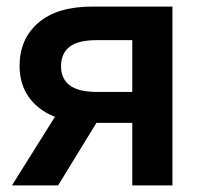

<svg xmlns="http://www.w3.org/2000/svg" viewBox="-20 -559 604 579"><path d="M500 0H378.9V-438H272.9Q215.8 -438 189.9 -418Q164.1 -397.9 164.1 -359.4Q164.1 -321.3 190.4 -301.5Q216.8 -281.7 273.9 -281.7H429.7V-188.5H261.2Q153.3 -188.5 96.2 -235.1Q39.1 -281.7 39.1 -360.4Q39.1 -441.4 95.5 -490.2Q151.9 -539.1 257.8 -539.1H500ZM155.3 0H16.1L169.4 -244.6H305.2Z"/></svg>

Font: Inter 18pt SemiBold
Style: Regular
Weight: 600
Designer: Rasmus Andersson
Foundry: rsms
Version: Version 4.001;git-66647c0bb